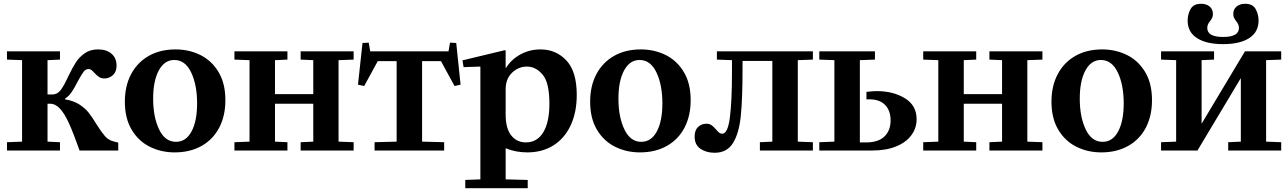

<svg xmlns="http://www.w3.org/2000/svg" viewBox="-20 -798 6831 1018"><path d="M97 -47V-479L17 -482V-526H298V-482L232 -479V-297H257Q284 -297 301.5 -320Q319 -343 342 -393Q364 -439 382 -467Q400 -495 429 -515.5Q458 -536 500 -536Q545 -536 571.5 -513Q598 -490 598 -450Q598 -417 578.5 -399.5Q559 -382 534 -382Q517 -382 505.5 -389.5Q494 -397 481 -411Q471 -422 464.5 -427Q458 -432 449 -432Q434 -432 422.5 -416.5Q411 -401 392 -366Q375 -332 360 -310Q345 -288 325 -275V-271Q370 -264 401 -244Q432 -224 451 -199.5Q470 -175 493 -137Q519 -96 537 -75.5Q555 -55 583 -48L607 -42V0H402Q370 -90 346.5 -142.5Q323 -195 298.5 -221.5Q274 -248 246 -248H232V-47L298 -44V0H17V-44Z M911 -536Q982 -536 1042 -506.5Q1102 -477 1138.5 -416.5Q1175 -356 1175 -267Q1175 -184 1142.5 -121.5Q1110 -59 1049 -24.5Q988 10 906 10Q835 10 775 -19.5Q715 -49 678.5 -109.5Q642 -170 642 -259Q642 -342 675 -404.5Q708 -467 768.5 -501.5Q829 -536 911 -536ZM913 -46Q966 -46 995.5 -101Q1025 -156 1025 -250Q1025 -348 993.5 -414Q962 -480 904 -480Q852 -480 822 -424.5Q792 -369 792 -275Q792 -178 823.5 -112Q855 -46 913 -46Z M1303 -47V-479L1223 -482V-526H1504V-482L1438 -479V-299H1641V-479L1574 -482V-526H1855V-482L1775 -479V-47L1855 -44V0H1574V-44L1641 -47V-248H1438V-47L1504 -44V0H1223V-44Z M2366 -572 2399 -570 2422 -349 2390 -342 2318 -474H2218V-47L2335 -44V0H1966V-44L2083 -47V-474H1983L1911 -342L1878 -349L1902 -570L1935 -572L1943 -526H2358Z M2657 -532 2661 -530V-438H2663Q2690 -482 2738.5 -509Q2787 -536 2846 -536Q2928 -536 2983 -477.5Q3038 -419 3038 -295Q3038 -202 3005.5 -133Q2973 -64 2914 -27Q2855 10 2776 10Q2714 10 2661 -12V153L2778 156V200H2447V156L2527 153V-443L2525 -445L2438 -442L2432 -478ZM2768 -43Q2828 -43 2860.5 -96.5Q2893 -150 2893 -248Q2893 -360 2857 -402.5Q2821 -445 2774 -445Q2729 -445 2695 -412.5Q2661 -380 2661 -324V-192Q2661 -117 2690.5 -80Q2720 -43 2768 -43Z M3378 -536Q3449 -536 3509 -506.5Q3569 -477 3605.5 -416.5Q3642 -356 3642 -267Q3642 -184 3609.5 -121.5Q3577 -59 3516 -24.5Q3455 10 3373 10Q3302 10 3242 -19.5Q3182 -49 3145.5 -109.5Q3109 -170 3109 -259Q3109 -342 3142 -404.5Q3175 -467 3235.5 -501.5Q3296 -536 3378 -536ZM3380 -46Q3433 -46 3462.5 -101Q3492 -156 3492 -250Q3492 -348 3460.5 -414Q3429 -480 3371 -480Q3319 -480 3289 -424.5Q3259 -369 3259 -275Q3259 -178 3290.5 -112Q3322 -46 3380 -46Z M3663 -74Q3663 -108 3681.5 -125Q3700 -142 3725 -142Q3742 -142 3753 -134Q3764 -126 3776 -112Q3786 -100 3793 -94.5Q3800 -89 3809 -89Q3839 -89 3850 -176Q3861 -263 3861 -418V-479L3781 -482V-526H4290V-482L4210 -479V-47L4290 -44V0H4009V-44L4075 -47V-475H3917V-430Q3917 -272 3907.5 -181Q3898 -90 3866 -39Q3834 12 3769 12Q3725 12 3694 -9Q3663 -30 3663 -74Z M4324 -44 4404 -47V-479L4324 -482V-526H4619V-482L4539 -479V-43H4573Q4637 -43 4669.5 -74.5Q4702 -106 4702 -160Q4702 -214 4670 -244.5Q4638 -275 4574 -271V-311Q4610 -315 4628 -315Q4716 -315 4778 -277Q4840 -239 4840 -166Q4840 -119 4812 -81Q4784 -43 4731 -21.5Q4678 0 4605 0H4324Z M4955 -47V-479L4875 -482V-526H5156V-482L5090 -479V-299H5293V-479L5226 -482V-526H5507V-482L5427 -479V-47L5507 -44V0H5226V-44L5293 -47V-248H5090V-47L5156 -44V0H4875V-44Z M5824 -536Q5895 -536 5955 -506.5Q6015 -477 6051.5 -416.5Q6088 -356 6088 -267Q6088 -184 6055.5 -121.5Q6023 -59 5962 -24.5Q5901 10 5819 10Q5748 10 5688 -19.5Q5628 -49 5591.5 -109.5Q5555 -170 5555 -259Q5555 -342 5588 -404.5Q5621 -467 5681.5 -501.5Q5742 -536 5824 -536ZM5826 -46Q5879 -46 5908.5 -101Q5938 -156 5938 -250Q5938 -348 5906.5 -414Q5875 -480 5817 -480Q5765 -480 5735 -424.5Q5705 -369 5705 -275Q5705 -178 5736.5 -112Q5768 -46 5826 -46Z M6216 -47V-479L6136 -482V-526H6417V-482L6351 -479V-142L6581 -526H6773V-482L6693 -479V-47L6773 -44V0H6492V-44L6559 -47V-384L6329 0H6136V-44ZM6277 -689Q6277 -722 6292.5 -750Q6308 -778 6348 -778Q6376 -778 6393.5 -763.5Q6411 -749 6411 -724Q6411 -712 6407.5 -704.5Q6404 -697 6396 -686Q6381 -669 6381 -650Q6381 -602 6465 -602Q6549 -602 6549 -650Q6549 -669 6534 -686Q6526 -697 6522.5 -704.5Q6519 -712 6519 -724Q6519 -749 6536.5 -763.5Q6554 -778 6582 -778Q6622 -778 6637.5 -750Q6653 -722 6653 -689Q6653 -628 6603.5 -596Q6554 -564 6465 -564Q6376 -564 6326.5 -596Q6277 -628 6277 -689Z"/></svg>

Font: Minipax
Style: Bold
Weight: 600
Designer: Raphaël Ronot, Igor Stepanchenko (Cyrillic)
Foundry: steppetype
Version: Version 1.002